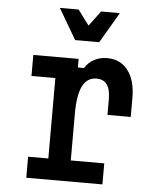

<svg xmlns="http://www.w3.org/2000/svg" viewBox="-57 -888 764 937"><g transform="rotate(5 325.0 -420.0)"><path d="M89 -600H311V-558H341Q357 -585 385.5 -600.5Q414 -616 450 -616Q515 -616 552 -567.5Q589 -519 589 -433V-340H475V-417Q475 -512 407 -512Q361 -512 338.5 -468Q316 -424 316 -333V-103H480V0H107V-103H206V-497H89ZM492 -840 404 -690H286L198 -840H290L374 -727H316L400 -840Z"/></g></svg>

Font: Martian Mono SemiCondensed
Style: Regular
Weight: 400
Width: 4
Designer: Roman Shamin
Foundry: Evil Martians
Version: Version 1.000